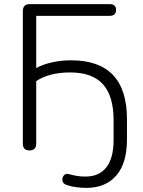

<svg xmlns="http://www.w3.org/2000/svg" viewBox="-20 -725 697 933"><path d="M400 188Q375 188 349.5 184.5Q324 181 304 174Q286 168 283.5 153Q281 138 290.5 127Q300 116 318 122Q337 127 355 130Q373 133 395 133Q462 133 497 88Q532 43 532 -45V-140Q532 -259 480 -316Q428 -373 321 -373Q220 -373 156 -331V-27Q156 6 123 6Q91 6 91 -27V-671Q91 -705 125 -705H513Q544 -705 544 -677Q544 -648 513 -648H156V-394Q185 -411 230.5 -421.5Q276 -432 325 -432Q597 -432 597 -146V-47Q597 68 545 128Q493 188 400 188Z"/></svg>

Font: Chiron GoRound TC L
Style: Regular
Weight: 300
Designer: Ryoko NISHIZUKA 西塚涼子 (kana, bopomofo & ideographs); Paul D. Hunt (Latin, Greek & Cyrillic); Sandoll Communications 산돌커뮤니
Foundry: Adobe
Version: Version 1.000;hotconv 1.1.1;makeotfexe 2.6.0